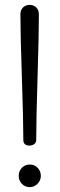

<svg xmlns="http://www.w3.org/2000/svg" viewBox="-20 -764 245 790"><path d="M140 -705Q140 -623 134.5 -446.5Q129 -270 129 -188Q129 -177 120.5 -171Q112 -165 102 -165Q76 -165 76 -188Q76 -270 70 -446.5Q64 -623 64 -705Q64 -723 75 -733.5Q86 -744 102 -744Q118 -744 129 -733.5Q140 -723 140 -705ZM103 -87Q122 -87 135 -73.5Q148 -60 148 -40Q148 -22 134.5 -8Q121 6 103 6Q83 6 70 -7.5Q57 -21 57 -40Q57 -60 70 -73.5Q83 -87 103 -87Z"/></svg>

Font: Dosis
Style: Book
Weight: 400
Designer: EdgarTolentino, PabloImpallari, IginoMarini
Foundry: EdgarTolentino, PabloImpallari, IginoMarini
Version: Version 1.007